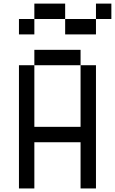

<svg xmlns="http://www.w3.org/2000/svg" viewBox="-20 -1062 648 1082"><path d="M173.6 -954.9V-1041.7H347.2V-954.9ZM520.8 -954.9V-1041.7H607.6V-954.9ZM347.2 -868.1V-954.9H520.8V-868.1ZM86.8 -868.1V-954.9H173.6V-868.1ZM173.6 -694.4V-781.2H434V-694.4ZM173.6 -694.4V-347.2H434V-694.4H520.8V0H434V-260.4H173.6V0H86.8V-694.4Z"/></svg>

Font: 8-bit Operator+
Style: Regular
Weight: 400
Designer: GrandChaos9000
Foundry: Grand Chaos Productions
Version: Version 1.2.0 - April 24, 2014